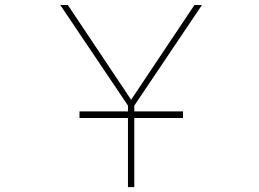

<svg xmlns="http://www.w3.org/2000/svg" viewBox="-20 -773 1040 770"><path d="M493.2 -22.5V-299.8H298.8V-326.2H493.2V-349.6L221.7 -752.9H252L505.9 -373L759.8 -752.9H790L518.6 -349.6V-326.2H713.9V-299.8H518.6V-22.5Z"/></svg>

Font: Mgen+ 1mn thin
Style: Regular
Weight: 100
Designer: [Source Han Sans]
Ryoko NISHIZUKA  (kana & ideographs); Paul D. Hunt (Latin, Greek & Cyrillic); Wenlong ZHANG  (bopomofo
Version: Version 1.059.20150602